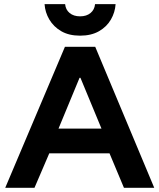

<svg xmlns="http://www.w3.org/2000/svg" viewBox="-20 -899 763 919"><path d="M5 0 290.8 -675H435.8L718.3 0H573.3L504.2 -165H215.8L145 0ZM260 -283.3H465.8L365 -526.7H360.8ZM363.3 -728.3Q310 -728.3 273.3 -749.6Q236.7 -770.8 216.2 -805.4Q195.8 -840 193.3 -879.2H291.7Q294.2 -852.5 313.3 -836.7Q332.5 -820.8 363.3 -820.8Q394.2 -820.8 413.3 -836.7Q432.5 -852.5 435 -879.2H533.3Q530.8 -840 510.8 -805.4Q490.8 -770.8 453.8 -749.6Q416.7 -728.3 363.3 -728.3Z"/></svg>

Font: Funnel Display
Style: Bold
Weight: 700
Designer: NORD ID, Kristian Moeller
Foundry: Dicotype
Version: Version 1.000